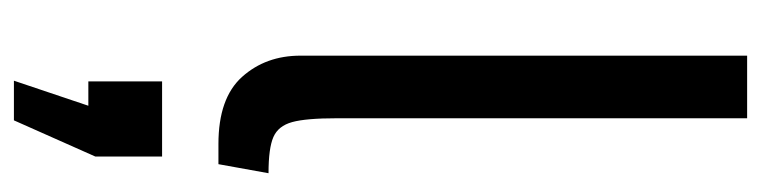

<svg xmlns="http://www.w3.org/2000/svg" viewBox="-429 -361 1094 276"><g transform="rotate(90 118.0 -223.0)"><path d="M60 -108V-750H150V-160Q150 -116 155.5 -96Q161 -76 177 -69Q193 -62 229 -62L216 10H187Q121 10 90.5 -24Q60 -58 60 -108ZM96 304 132 197H97V91H205V187L153 304Z"/></g></svg>

Font: Cabin
Style: Regular
Weight: 400
Designer: Pablo Impallari
Foundry: Pablo Impallari. http://www.impallari.com Igino Marini. http://www.ikern.com
Version: Version 2.001